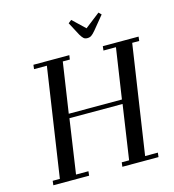

<svg xmlns="http://www.w3.org/2000/svg" viewBox="-128 -1002 1006 1109"><g transform="rotate(-15 375.5 -448.0)"><path d="M53.2 0 56.2 -25.9H99.1L195.8 -676.8H119.1L122.1 -702.1H336.9L333 -676.8H291L246.1 -376H564L608.9 -676.8H534.2L537.1 -702.1H751L748 -676.8H706.1L608.9 -25.9H685.1L682.1 0H465.8L469.2 -25.9H513.2L561 -350.1H243.2L195.8 -25.9H270L267.1 0ZM380.9 -880.9 399.9 -896 473.1 -826.2 563 -896 578.1 -880.9 513.2 -801.8Q497.6 -783.2 487.5 -776.6Q477.5 -770 463.9 -770Q450.2 -770 442.1 -776.6Q434.1 -783.2 422.9 -801.8Z"/></g></svg>

Font: Dehuti
Style: Bold-Italic
Weight: 700
Version: Version 1.2